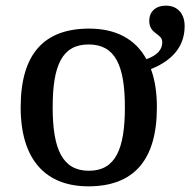

<svg xmlns="http://www.w3.org/2000/svg" viewBox="-20 -648 672 678"><path d="M292 10C451 10 534 -81 534 -269C534 -322 527 -366 513 -404C600 -439 632 -494 632 -556C632 -601 606 -628 566 -628C528 -628 507 -605 507 -575C507 -526 553 -531 553 -499C553 -473 536 -453 497 -439C458 -511 388 -547 295 -547C135 -547 53 -457 53 -269C53 -81 144 10 292 10ZM294 -45C200 -45 166 -122 166 -269C166 -417 199 -491 293 -491C387 -491 421 -417 421 -269C421 -122 388 -45 294 -45Z"/></svg>

Font: Noto Serif Medium
Style: Regular
Weight: 500
Designer: Monotype Design Team
Foundry: Monotype Imaging Inc.
Version: Version 2.013